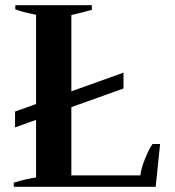

<svg xmlns="http://www.w3.org/2000/svg" viewBox="-20 -720 676 740"><path d="M597 -165 580 0H33V-16Q82 -31 119 -36V-258L38 -229V-290L119 -319V-663Q68 -673 39 -684V-700H334V-682Q314 -676 255 -662V-368L456 -440V-379L255 -307V-44H521Q523 -68 539 -108Q555 -148 568 -165Z"/></svg>

Font: Trirong SemiBold
Style: Regular
Weight: 600
Designer: Katatrad Team
Foundry: CadsonDemak
Version: Version 1.001